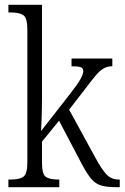

<svg xmlns="http://www.w3.org/2000/svg" viewBox="-20 -780 519 800"><path d="M15 0V-32H25Q62 -32 78 -44Q94 -56 94 -105V-656Q94 -705 77.5 -716.5Q61 -728 26 -728H15V-760H155V-374Q155 -355 154.5 -326.5Q154 -298 153 -272Q152 -246 151 -234L262 -376Q302 -427 314.5 -449Q327 -471 327 -483Q327 -496 316 -500Q305 -504 278 -504V-536H448V-504Q428 -504 412 -495Q396 -486 378 -464.5Q360 -443 333 -407L268 -323L379 -120Q404 -74 424 -53Q444 -32 474 -32H479V0H468Q427 0 403 -6.5Q379 -13 360.5 -34.5Q342 -56 318 -102L226 -277L155 -190V-102Q155 -54 171 -43Q187 -32 222 -32H227V0Z"/></svg>

Font: Noto Serif Tamil Condensed Light
Style: Italic
Weight: 300
Width: 3
Italic angle: -12°
Designer: Indian Type Foundry, Tom Grace, and the Monotype Design Team
Foundry: Monotype Imaging Inc.
Version: Version 2.003; ttfautohint (v1.8.4.7-5d5b)